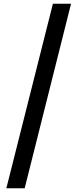

<svg xmlns="http://www.w3.org/2000/svg" viewBox="-20 -826 427 1027"><path d="M14 181 263 -806H360L112 181Z"/></svg>

Font: Noto Sans JP Thin
Style: Bold
Weight: 700
Version: Version 2.004-H2;hotconv 1.0.118;makeotfexe 2.5.65603